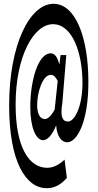

<svg xmlns="http://www.w3.org/2000/svg" viewBox="-20 -789 513 1008"><path d="M225 199C264 199 298 183 331 145L319 49C294 73 262 92 228 92C133 92 62 -14 62 -240C62 -496 158 -662 258 -662C359 -662 413 -514 413 -353C413 -231 372 -151 337 -151C306 -151 296 -181 307 -245L328 -500H298L292 -452H291C281 -492 266 -509 246 -509C181 -509 139 -369 139 -227C139 -122 168 -53 206 -53C231 -53 256 -84 274 -129H275C279 -73 303 -42 333 -42C384 -42 444 -147 444 -358C444 -599 374 -769 261 -769C137 -769 28 -557 28 -235C28 61 116 199 225 199ZM175 -237C175 -303 203 -396 247 -396C262 -396 272 -385 283 -364L267 -214C247 -177 230 -164 215 -164C192 -164 175 -189 175 -237Z"/></svg>

Font: 寒蝉无机体 CompactMedium
Style: Regular
Weight: 500
Width: 3
Designer: ChillTanhei {Warren2060}; 
Source Han Sans {Ryoko NISHIZUKA 西塚涼子 (kana, bopomofo & ideographs); Paul D. Hunt (Latin, Gre
Foundry: ChillType&Adobe
Version: Version 1.000;Glyphs 3.1.1 (3135)